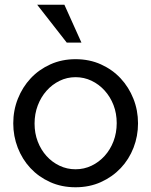

<svg xmlns="http://www.w3.org/2000/svg" viewBox="-20 -781 639 811"><path d="M299 10Q240 10 191.5 -12Q143 -34 108.5 -71Q74 -108 55 -157Q36 -206 36 -260Q36 -315 55.5 -364Q75 -413 109.5 -450Q144 -487 192.5 -509Q241 -531 299 -531Q358 -531 406.5 -509Q455 -487 489.5 -450Q524 -413 543.5 -364Q563 -315 563 -260Q563 -206 544 -157Q525 -108 490 -71Q455 -34 406.5 -12Q358 10 299 10ZM126 -259Q126 -218 139.5 -183Q153 -148 176.5 -122Q200 -96 231.5 -81Q263 -66 299 -66Q335 -66 366.5 -81Q398 -96 422 -122.5Q446 -149 459.5 -184.5Q473 -220 473 -261Q473 -302 459.5 -337Q446 -372 422 -398.5Q398 -425 366.5 -440Q335 -455 299 -455Q263 -455 231.5 -439.5Q200 -424 176.5 -397.5Q153 -371 139.5 -335.5Q126 -300 126 -259ZM252 -761 324 -601H262L137 -761Z"/></svg>

Font: Rising Sun
Style: Regular
Weight: 400
Designer: Matt McInerney, Pablo Impallari, Rodrigo Fuenzalida (Raleway font), Stephen Hutchings (Greek), Cristiano Sobral (main ch
Foundry: The Rising Sun Project Authors
Version: Version 4.327; ttfautohint (v1.8.4.7-5d5b-dirty)